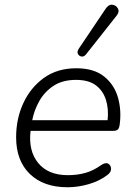

<svg xmlns="http://www.w3.org/2000/svg" viewBox="-20 -782 567 810"><path d="M265 8Q164 8 106 -48Q48 -104 48 -203Q48 -281 78.5 -347Q109 -413 165.5 -453.5Q222 -494 302 -494Q376 -494 419 -459.5Q462 -425 477.5 -371Q493 -317 485 -257Q483 -241 477 -235.5Q471 -230 458 -230H109Q99 -146 141 -94.5Q183 -43 266 -43Q306 -43 340 -52.5Q374 -62 406 -85Q425 -98 436.5 -91.5Q448 -85 448.5 -70Q449 -55 432 -43Q399 -18 354 -5Q309 8 265 8ZM301 -445Q244 -445 206 -420Q168 -395 146 -356Q124 -317 116 -275H434Q439 -322 427 -360.5Q415 -399 384.5 -422Q354 -445 301 -445ZM344 -554Q335 -542 324.5 -543.5Q314 -545 309 -554Q304 -563 312 -576L425 -744Q438 -764 454 -762Q470 -760 477.5 -746Q485 -732 472 -716Z"/></svg>

Font: Nunito Light
Style: Italic
Weight: 300
Italic angle: -9°
Designer: Vernon Adams
Foundry: Vernon Adams
Version: Version 3.601; ttfautohint (v1.8.2.53-6de2)